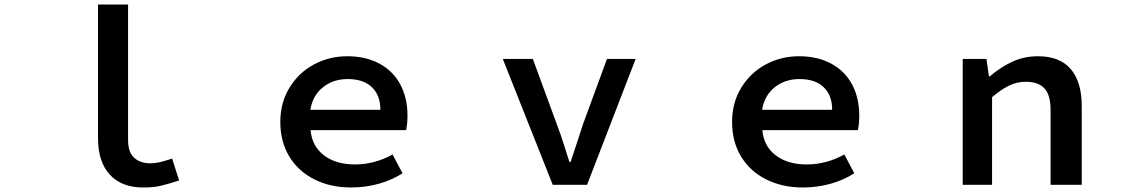

<svg xmlns="http://www.w3.org/2000/svg" viewBox="-20 -818 5040 850"><path d="M414 -205V-798H547V-198Q547 -144 574 -119.5Q601 -95 646 -95Q666 -95 687.5 -100Q709 -105 742 -116L773 -19Q720 -2 689.5 5Q659 12 614 12Q518 12 466 -45Q414 -102 414 -205Z M1221 -278Q1221 -364 1262 -430.5Q1303 -497 1370.5 -533Q1438 -569 1517 -569Q1599 -569 1659.5 -536.5Q1720 -504 1752 -444.5Q1784 -385 1784 -306Q1784 -272 1778 -242H1355Q1361 -171 1414 -130.5Q1467 -90 1551 -90Q1638 -90 1718 -134L1762 -51Q1716 -21 1657 -4.5Q1598 12 1534 12Q1443 12 1371.5 -24Q1300 -60 1260.5 -125.5Q1221 -191 1221 -278ZM1519 -468Q1455 -468 1409.5 -431.5Q1364 -395 1354 -332H1664Q1664 -396 1626.5 -432Q1589 -468 1519 -468Z M2206 -557H2339L2445 -268Q2463 -221 2474 -185L2501 -101H2506L2534 -185L2561 -268L2667 -557H2794L2579 0H2427Z M3221 -278Q3221 -364 3262 -430.5Q3303 -497 3370.5 -533Q3438 -569 3517 -569Q3599 -569 3659.5 -536.5Q3720 -504 3752 -444.5Q3784 -385 3784 -306Q3784 -272 3778 -242H3355Q3361 -171 3414 -130.5Q3467 -90 3551 -90Q3638 -90 3718 -134L3762 -51Q3716 -21 3657 -4.5Q3598 12 3534 12Q3443 12 3371.5 -24Q3300 -60 3260.5 -125.5Q3221 -191 3221 -278ZM3519 -468Q3455 -468 3409.5 -431.5Q3364 -395 3354 -332H3664Q3664 -396 3626.5 -432Q3589 -468 3519 -468Z M4242 -557H4347L4358 -480H4362Q4410 -521 4462 -545Q4514 -569 4575 -569Q4672 -569 4720.5 -512Q4769 -455 4769 -348V0H4631V-331Q4631 -398 4603.5 -427Q4576 -456 4522 -456Q4482 -456 4448 -439.5Q4414 -423 4372 -388V0H4242Z"/></svg>

Font: Merged Yaku Han JP SemiBold
Style: Regular
Weight: 600
Designer: Ryoko NISHIZUKA 西塚涼子 (kana, bopomofo & ideographs); Paul D. Hunt (Latin, Greek & Cyrillic); Sandoll Communications 산돌커뮤니
Foundry: Adobe
Version: Version 2.004